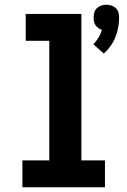

<svg xmlns="http://www.w3.org/2000/svg" viewBox="-20 -794 540 814"><path d="M420 -567 376 -606Q388 -619 397.5 -634.5Q407 -650 412 -668Q404 -670 397 -675Q390 -680 385 -687Q380 -694 378.5 -702.5Q377 -711 377 -720Q377 -731 380 -741.5Q383 -752 391 -759.5Q399 -767 409.5 -770.5Q420 -774 431 -774Q442 -774 452.5 -770.5Q463 -767 471 -759.5Q479 -752 482 -741.5Q485 -731 485 -720Q485 -698 481 -677Q477 -656 469 -636Q461 -616 448.5 -598.5Q436 -581 420 -567ZM75 0V-114H189V-621H89V-735H325V-114H425V0Z"/></svg>

Font: Iosevka Curly Heavy
Style: Regular
Weight: 900
Monospace: yes
Designer: Belleve Invis
Foundry: Belleve Invis
Version: Version 22.1.2; ttfautohint (v1.8.4)